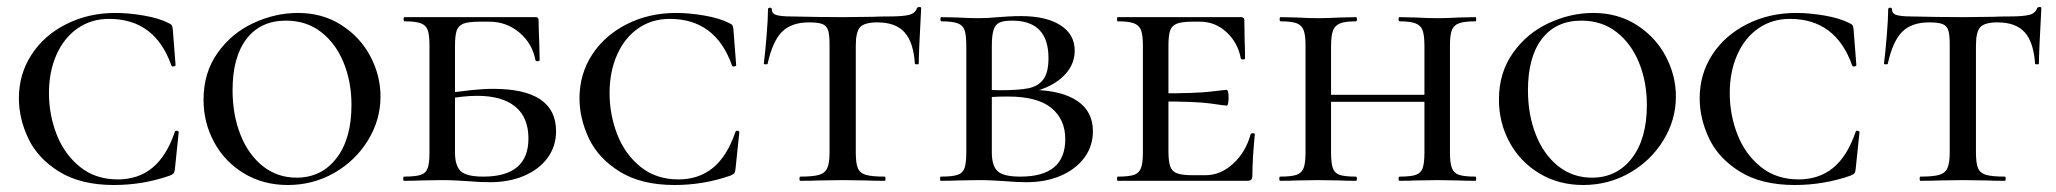

<svg xmlns="http://www.w3.org/2000/svg" viewBox="-20 -517 5880 549"><path d="M462 -451Q469 -448 471 -445Q473 -442 474 -434L482 -331Q482 -328 476.5 -327Q471 -326 470 -330Q423 -463 292 -463Q241 -463 202 -436Q163 -409 141.5 -360.5Q120 -312 120 -251Q120 -189 142 -132.5Q164 -76 208.5 -40Q253 -4 317 -4Q375 -4 415.5 -37Q456 -70 480 -140Q481 -144 486 -143Q491 -142 491 -139L480 -33Q479 -25 477 -22Q475 -19 466 -15Q389 12 306 12Q211 12 149.5 -26Q88 -64 61 -121Q34 -178 34 -236Q34 -305 70 -360.5Q106 -416 169.5 -448Q233 -480 310 -480Q348 -480 391.5 -472.5Q435 -465 462 -451Z M562 -232Q562 -309 602 -365.5Q642 -422 704.5 -451Q767 -480 832 -480Q902 -480 956 -445.5Q1010 -411 1039 -356Q1068 -301 1068 -241Q1068 -174 1032 -115.5Q996 -57 935.5 -22.5Q875 12 803 12Q733 12 678 -21Q623 -54 592.5 -110Q562 -166 562 -232ZM985 -217Q985 -283 962.5 -338Q940 -393 898 -425.5Q856 -458 798 -458Q725 -458 685 -406Q645 -354 645 -259Q645 -189 667.5 -132Q690 -75 731.5 -42Q773 -9 828 -9Q899 -9 942 -64.5Q985 -120 985 -217Z M1362 -12Q1491 -12 1491 -121Q1491 -181 1453.5 -212Q1416 -243 1344 -243Q1301 -243 1248 -232L1244 -248Q1337 -263 1390 -263Q1570 -263 1570 -142Q1570 -99 1546 -66Q1522 -33 1479 -14.5Q1436 4 1381 4Q1353 4 1317 1Q1303 0 1284 -1Q1265 -2 1243 -2L1182 -1Q1165 0 1135 0Q1133 0 1133 -6Q1133 -12 1135 -12Q1168 -12 1183 -17Q1198 -22 1203 -36.5Q1208 -51 1208 -81V-387Q1208 -417 1203 -431Q1198 -445 1183 -450.5Q1168 -456 1137 -456Q1134 -456 1134 -462Q1134 -468 1137 -468H1511Q1520 -468 1520 -460Q1520 -440 1522 -394L1523 -345Q1523 -342 1517.5 -342Q1512 -342 1511 -345Q1502 -393 1465 -424Q1428 -455 1379 -455H1351Q1320 -455 1305.5 -449.5Q1291 -444 1286 -430Q1281 -416 1281 -386V-81Q1281 -43 1297.5 -27.5Q1314 -12 1362 -12Z M2065 -451Q2072 -448 2074 -445Q2076 -442 2077 -434L2085 -331Q2085 -328 2079.5 -327Q2074 -326 2073 -330Q2026 -463 1895 -463Q1844 -463 1805 -436Q1766 -409 1744.5 -360.5Q1723 -312 1723 -251Q1723 -189 1745 -132.5Q1767 -76 1811.5 -40Q1856 -4 1920 -4Q1978 -4 2018.5 -37Q2059 -70 2083 -140Q2084 -144 2089 -143Q2094 -142 2094 -139L2083 -33Q2082 -25 2080 -22Q2078 -19 2069 -15Q1992 12 1909 12Q1814 12 1752.5 -26Q1691 -64 1664 -121Q1637 -178 1637 -236Q1637 -305 1673 -360.5Q1709 -416 1772.5 -448Q1836 -480 1913 -480Q1951 -480 1994.5 -472.5Q2038 -465 2065 -451Z M2175 -335Q2175 -333 2169.5 -333Q2164 -333 2164 -335Q2168 -366 2172 -415Q2176 -464 2176 -490Q2176 -495 2181.5 -495Q2187 -495 2187 -490Q2187 -477 2202 -473.5Q2217 -470 2240 -470Q2326 -468 2391 -468L2478 -469Q2495 -470 2524 -470Q2562 -470 2579.5 -474.5Q2597 -479 2602 -494Q2604 -497 2609 -497Q2614 -497 2614 -494Q2607 -365 2607 -335Q2607 -333 2601.5 -333Q2596 -333 2596 -335Q2592 -396 2566.5 -424.5Q2541 -453 2489 -453Q2452 -453 2439.5 -439.5Q2427 -426 2427 -387V-81Q2427 -50 2433 -36Q2439 -22 2456 -17Q2473 -12 2510 -12Q2512 -12 2512 -6Q2512 0 2510 0Q2477 0 2459 -1L2389 -2L2320 -1Q2301 0 2268 0Q2266 0 2266 -6Q2266 -12 2268 -12Q2305 -12 2322 -17Q2339 -22 2345.5 -36.5Q2352 -51 2352 -81V-389Q2352 -417 2348 -430Q2344 -443 2332 -448Q2320 -453 2293 -453Q2243 -453 2216 -426Q2189 -399 2175 -335Z M3105 -142Q3105 -99 3080.5 -66Q3056 -33 3013 -14.5Q2970 4 2915 4Q2888 4 2853 1Q2839 0 2819.5 -1Q2800 -2 2778 -2L2717 -1Q2700 0 2670 0Q2668 0 2668 -6Q2668 -12 2670 -12Q2703 -12 2718 -17Q2733 -22 2738 -36.5Q2743 -51 2743 -81V-387Q2743 -417 2738 -431Q2733 -445 2718 -450.5Q2703 -456 2672 -456Q2669 -456 2669 -462Q2669 -468 2672 -468L2717 -467Q2755 -465 2778 -465Q2805 -465 2835 -468Q2845 -469 2864.5 -470Q2884 -471 2899 -471Q2971 -471 3012 -445Q3053 -419 3053 -372Q3053 -327 3015 -294Q2977 -261 2912 -250L2936 -260Q3017 -258 3061 -228Q3105 -198 3105 -142ZM2816 -385V-256L2785 -262Q2805 -259 2839 -259Q2892 -259 2920 -264.5Q2948 -270 2963 -289.5Q2978 -309 2978 -351Q2978 -458 2874 -458Q2850 -458 2838 -452.5Q2826 -447 2821 -431.5Q2816 -416 2816 -385ZM3026 -119Q3026 -176 2986 -208.5Q2946 -241 2862 -241Q2811 -241 2785 -236L2816 -245V-81Q2816 -43 2832.5 -27.5Q2849 -12 2898 -12Q3026 -12 3026 -119Z M3176 -12Q3208 -12 3222.5 -17Q3237 -22 3242.5 -36.5Q3248 -51 3248 -81V-387Q3248 -417 3242.5 -431Q3237 -445 3222 -450.5Q3207 -456 3176 -456Q3174 -456 3174 -462Q3174 -468 3176 -468H3528Q3538 -468 3538 -460L3539 -398Q3540 -379 3540 -350Q3540 -347 3534 -347Q3528 -347 3528 -350Q3519 -396 3486.5 -425.5Q3454 -455 3412 -455H3390Q3360 -455 3345.5 -449.5Q3331 -444 3326 -430Q3321 -416 3321 -386V-85Q3321 -56 3326 -41.5Q3331 -27 3345.5 -21.5Q3360 -16 3390 -16H3427Q3470 -16 3506 -49Q3542 -82 3556 -133Q3557 -136 3562.5 -136Q3568 -136 3568 -133Q3561 -61 3561 -15Q3561 -7 3558 -3.5Q3555 0 3546 0H3176Q3174 0 3174 -6Q3174 -12 3176 -12ZM3290 -227V-250Q3400 -250 3441 -255Q3482 -260 3487 -260Q3493 -260 3493 -238Q3493 -215 3487 -215Q3483 -215 3442 -221Q3401 -227 3290 -227Z M3982 -456Q3979 -456 3979 -462Q3979 -468 3982 -468L4027 -467Q4065 -465 4091 -465Q4114 -465 4152 -467L4199 -468Q4201 -468 4201 -462Q4201 -456 4199 -456Q4167 -456 4152 -450.5Q4137 -445 4131.5 -431Q4126 -417 4126 -387V-81Q4126 -51 4131.5 -36.5Q4137 -22 4152 -17Q4167 -12 4199 -12Q4201 -12 4201 -6Q4201 0 4199 0Q4169 0 4152 -1L4091 -2L4027 -1Q4011 0 3982 0Q3979 0 3979 -6Q3979 -12 3982 -12Q4014 -12 4028.5 -17Q4043 -22 4048 -36.5Q4053 -51 4053 -81V-385Q4053 -415 4048 -429.5Q4043 -444 4028 -450Q4013 -456 3982 -456ZM3747 -246H4086V-226H3747ZM3642 -456Q3639 -456 3639 -462Q3639 -468 3642 -468L3687 -467Q3725 -465 3749 -465Q3773 -465 3813 -467L3857 -468Q3860 -468 3860 -462Q3860 -456 3857 -456Q3826 -456 3811.5 -450Q3797 -444 3791.5 -429.5Q3786 -415 3786 -385V-81Q3786 -51 3791 -36.5Q3796 -22 3810.5 -17Q3825 -12 3857 -12Q3860 -12 3860 -6Q3860 0 3857 0Q3828 0 3812 -1L3749 -2L3687 -1Q3670 0 3640 0Q3638 0 3638 -6Q3638 -12 3640 -12Q3672 -12 3687 -17Q3702 -22 3707.5 -36.5Q3713 -51 3713 -81V-387Q3713 -417 3707.5 -431Q3702 -445 3687.5 -450.5Q3673 -456 3642 -456Z M4266 -232Q4266 -309 4306 -365.5Q4346 -422 4408.5 -451Q4471 -480 4536 -480Q4606 -480 4660 -445.5Q4714 -411 4743 -356Q4772 -301 4772 -241Q4772 -174 4736 -115.5Q4700 -57 4639.5 -22.5Q4579 12 4507 12Q4437 12 4382 -21Q4327 -54 4296.5 -110Q4266 -166 4266 -232ZM4689 -217Q4689 -283 4666.5 -338Q4644 -393 4602 -425.5Q4560 -458 4502 -458Q4429 -458 4389 -406Q4349 -354 4349 -259Q4349 -189 4371.5 -132Q4394 -75 4435.5 -42Q4477 -9 4532 -9Q4603 -9 4646 -64.5Q4689 -120 4689 -217Z M5268 -451Q5275 -448 5277 -445Q5279 -442 5280 -434L5288 -331Q5288 -328 5282.5 -327Q5277 -326 5276 -330Q5229 -463 5098 -463Q5047 -463 5008 -436Q4969 -409 4947.5 -360.5Q4926 -312 4926 -251Q4926 -189 4948 -132.5Q4970 -76 5014.5 -40Q5059 -4 5123 -4Q5181 -4 5221.5 -37Q5262 -70 5286 -140Q5287 -144 5292 -143Q5297 -142 5297 -139L5286 -33Q5285 -25 5283 -22Q5281 -19 5272 -15Q5195 12 5112 12Q5017 12 4955.5 -26Q4894 -64 4867 -121Q4840 -178 4840 -236Q4840 -305 4876 -360.5Q4912 -416 4975.5 -448Q5039 -480 5116 -480Q5154 -480 5197.5 -472.5Q5241 -465 5268 -451Z M5378 -335Q5378 -333 5372.5 -333Q5367 -333 5367 -335Q5371 -366 5375 -415Q5379 -464 5379 -490Q5379 -495 5384.5 -495Q5390 -495 5390 -490Q5390 -477 5405 -473.5Q5420 -470 5443 -470Q5529 -468 5594 -468L5681 -469Q5698 -470 5727 -470Q5765 -470 5782.5 -474.5Q5800 -479 5805 -494Q5807 -497 5812 -497Q5817 -497 5817 -494Q5810 -365 5810 -335Q5810 -333 5804.5 -333Q5799 -333 5799 -335Q5795 -396 5769.5 -424.5Q5744 -453 5692 -453Q5655 -453 5642.5 -439.5Q5630 -426 5630 -387V-81Q5630 -50 5636 -36Q5642 -22 5659 -17Q5676 -12 5713 -12Q5715 -12 5715 -6Q5715 0 5713 0Q5680 0 5662 -1L5592 -2L5523 -1Q5504 0 5471 0Q5469 0 5469 -6Q5469 -12 5471 -12Q5508 -12 5525 -17Q5542 -22 5548.5 -36.5Q5555 -51 5555 -81V-389Q5555 -417 5551 -430Q5547 -443 5535 -448Q5523 -453 5496 -453Q5446 -453 5419 -426Q5392 -399 5378 -335Z"/></svg>

Font: Cormorant SC Medium
Style: Regular
Weight: 500
Designer: Christian Thalmann (Catharsis Fonts)
Foundry: Catharsis Fonts
Version: Version 4.000